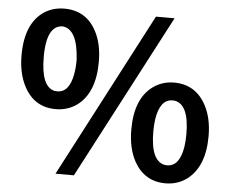

<svg xmlns="http://www.w3.org/2000/svg" viewBox="-53 -816 1069 892"><g transform="rotate(5 481.0 -370.0)"><path d="M211.9 -285.2Q111.3 -285.2 63.5 -377Q32.2 -436.5 32.2 -521.5Q32.2 -668 117.2 -726.6Q159.2 -753.9 211.9 -753.9Q314.5 -753.9 362.3 -662.1Q392.6 -604.5 392.6 -521.5Q392.6 -376 309.6 -315.4Q266.6 -285.2 211.9 -285.2ZM211.9 -368.2Q267.6 -368.2 283.2 -453.1Q289.1 -483.4 289.1 -521.5Q281.2 -663.1 211.9 -670.9Q140.6 -670.9 135.7 -540Q135.7 -530.3 135.7 -521.5Q135.7 -383.8 199.2 -369.1Q206.1 -368.2 211.9 -368.2ZM237.3 13.7 638.7 -753.9H725.6L323.2 13.7ZM750 13.7Q651.4 13.7 602.5 -75.2Q570.3 -135.7 570.3 -221.7Q570.3 -368.2 654.3 -426.8Q696.3 -456.1 750 -456.1Q849.6 -456.1 898.4 -366.2Q930.7 -306.6 930.7 -221.7Q930.7 -79.1 848.6 -17.6Q805.7 13.7 750 13.7ZM750 -70.3Q808.6 -70.3 823.2 -164.1Q827.1 -190.4 827.1 -221.7Q827.1 -358.4 761.7 -372.1Q755.9 -373 750 -373Q691.4 -373 676.8 -279.3Q672.9 -252.9 672.9 -221.7Q672.9 -85 738.3 -71.3Q744.1 -70.3 750 -70.3Z"/></g></svg>

Font: Taipei Sans TC Beta
Style: Bold
Weight: 700
Designer: JT Foundry
Foundry: JT Foundry
Version: Version 1.000